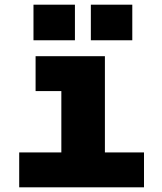

<svg xmlns="http://www.w3.org/2000/svg" viewBox="-20 -800 690 820"><path d="M242 0V-560H428V0ZM62 0V-149H595V0ZM132 -411V-560H335V-411ZM368 -628V-780H545V-628ZM123 -628V-780H300V-628Z"/></svg>

Font: Azeret Mono Thin ExtraBold
Style: Regular
Weight: 800
Version: Version 1.002